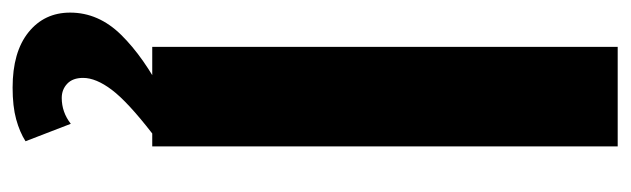

<svg xmlns="http://www.w3.org/2000/svg" viewBox="-362 -400 976 297"><g transform="rotate(90 125.5 -252.0)"><path d="M50 0V-720H204V0ZM113 216Q58 216 27.5 191.5Q-3 167 -3 127Q-3 83 31.5 48Q66 13 124 -17L184 0Q135 38 116.5 62.5Q98 87 98 107Q98 123 107 131.5Q116 140 129 140Q151 140 169 126L196 196Q182 205 162 210.5Q142 216 113 216Z"/></g></svg>

Font: Instrument Sans
Style: Bold
Weight: 700
Designer: Rodrigo Fuenzalida
Foundry: fragTYPE
Version: Version 1.000; ttfautohint (v1.8.4.7-5d5b);gftools[0.9.28]